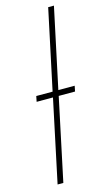

<svg xmlns="http://www.w3.org/2000/svg" viewBox="-119 -800 457 840"><g transform="rotate(-15 109.5 -380.0)"><path d="M32 0 111 -373H37L42 -398H116L193 -760H219L142 -398H216L211 -373H137L58 0Z"/></g></svg>

Font: Noto Sans Thin
Style: Italic
Weight: 100
Italic angle: -12°
Designer: Monotype Design Team
Foundry: Monotype Imaging Inc.
Version: Version 2.013; ttfautohint (v1.8.4.7-5d5b)